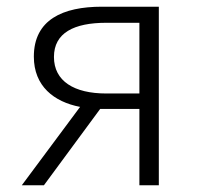

<svg xmlns="http://www.w3.org/2000/svg" viewBox="-20 -553 594 573"><path d="M396 -274H297C201 -274 141 -311 141 -383C141 -455 201 -485 297 -485H396ZM284 -533C167 -533 81 -494 81 -384C81 -296 141 -249 219 -234L45 0H111L279 -228H280H396V0H454V-533Z"/></svg>

Font: Noto Sans Japanese Light
Style: Regular
Weight: 300
Designer: Ryoko NISHIZUKA (kana & ideographs); Paul D. Hunt (Latin, Greek & Cyrillic); Wenlong ZHANG (bopomofo); Sandoll Communica
Foundry: Adobe Systems Incorporated
Version: Version 1.000;PS 1;hotconv 1.0.78;makeotf.lib2.5.61930